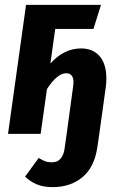

<svg xmlns="http://www.w3.org/2000/svg" viewBox="-20 -550 496 789"><path d="M417 -228Q417 -206 415 -194L388 0L380 55Q368 137 319 178Q270 219 196 219Q158 219 131 207.5Q104 196 83 176L139 99Q155 109 166.5 113Q178 117 194 117Q215 117 228 103Q241 89 245 63L254 0L280 -191Q282 -205 282 -211Q282 -249 252 -249Q215 -249 173 -184L147 0H13L87 -530H395L364 -431H207L187 -289Q243 -351 313 -351Q362 -351 389.5 -319Q417 -287 417 -228Z"/></svg>

Font: Fira Sans Compressed SemiBold
Style: Italic
Weight: 600
Width: 1
Italic angle: -8°
Designer: bBox Type GmbH & Carrois Corporate GbR & Edenspiekermann AG
Foundry: bBox Type GmbH & Carrois Corporate GbR & Edenspiekermann AG
Version: Version 4.301